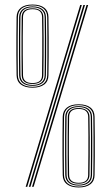

<svg xmlns="http://www.w3.org/2000/svg" viewBox="-20 -822 463 845"><path d="M121 0 361 -800H368L128 0ZM93 0 333 -800H340L100 0ZM107 0 347 -800H354L114 0ZM326.2 3Q293 3 274.8 -11.1Q256.5 -25.2 256 -51.8Q255.2 -96.2 255 -139.8Q254.8 -183.2 255.1 -225.5Q255.5 -267.8 256 -308Q256.5 -334 274.4 -348.5Q292.2 -363 326.2 -363Q359.8 -363 377.9 -348.8Q396 -334.5 396.2 -308Q397 -261.8 397.2 -218.8Q397.5 -175.8 397.2 -134.4Q397 -93 396.2 -51.5Q396 -25.2 377.8 -11.1Q359.5 3 326.2 3ZM326.2 -1Q357.2 -1 373.9 -14.4Q390.5 -27.8 390.8 -51.8Q391.5 -88 391.6 -132.2Q391.8 -176.5 391.6 -222.1Q391.5 -267.8 390.8 -308Q390.5 -331.8 374 -345.4Q357.5 -359 326.2 -359Q295.2 -359 278.8 -345.8Q262.2 -332.5 261.8 -308Q261.2 -267.2 260.9 -223.1Q260.5 -179 260.8 -135.5Q261 -92 261.5 -52.5Q262 -28 278.5 -14.5Q295 -1 326.2 -1ZM326.2 -5.2Q298.2 -5.2 283 -17.2Q267.8 -29.2 267.2 -51.8Q266.8 -92.5 266.5 -136.2Q266.2 -180 266.5 -223.8Q266.8 -267.5 267.2 -307.8Q267.8 -330.5 283 -342.6Q298.2 -354.8 326.2 -354.8Q354.5 -354.8 369.6 -342.6Q384.8 -330.5 385 -308Q386 -257.8 386.1 -215.1Q386.2 -172.5 386 -132.9Q385.8 -93.2 385 -51.8Q384.8 -29.2 369.5 -17.2Q354.2 -5.2 326.2 -5.2ZM326.2 -9.2Q351.5 -9.2 365.4 -20.4Q379.2 -31.5 379.5 -52Q380 -85.2 380.2 -129.6Q380.5 -174 380.4 -220.8Q380.2 -267.5 379.5 -307.8Q379.2 -328.8 365.1 -339.8Q351 -350.8 326.2 -350.8Q301.2 -350.8 287.4 -339.9Q273.5 -329 273 -307.8Q272.2 -261.2 272 -222.1Q271.8 -183 272 -142.8Q272.2 -102.5 273 -51.8Q273.5 -30.8 287.4 -20Q301.2 -9.2 326.2 -9.2ZM326.2 -13.5Q279.2 -13.5 278.5 -52Q278 -89 277.8 -133.1Q277.5 -177.2 277.8 -222.5Q278 -267.8 278.5 -307.8Q279.2 -346.5 326.2 -346.5Q348 -346.5 360.8 -336.9Q373.5 -327.2 373.8 -307.8Q374.8 -258.5 374.9 -216.1Q375 -173.8 374.8 -134Q374.5 -94.2 373.8 -52Q373.5 -33 361 -23.2Q348.5 -13.5 326.2 -13.5ZM326.2 -17.5Q367.5 -17.5 368 -51.2Q368.8 -100.8 369 -143.9Q369.2 -187 369.1 -227.1Q369 -267.2 368.2 -307.5Q367.8 -342.5 326.2 -342.5Q284.8 -342.5 284.2 -307.8Q283.5 -263.2 283.2 -222.8Q283 -182.2 283.2 -140.9Q283.5 -99.5 284.2 -52Q284.8 -17.5 326.2 -17.5ZM123.2 -436Q90 -436 71.8 -450.1Q53.5 -464.2 53 -490.8Q52.2 -535.2 52 -578.8Q51.8 -622.2 52.1 -664.5Q52.5 -706.8 53 -747Q53.5 -773 71.4 -787.5Q89.2 -802 123.2 -802Q156.8 -802 174.9 -787.8Q193 -773.5 193.2 -747Q194 -700.8 194.2 -657.8Q194.5 -614.8 194.2 -573.4Q194 -532 193.2 -490.5Q193 -464.2 174.8 -450.1Q156.5 -436 123.2 -436ZM123.2 -440Q154.2 -440 170.9 -453.4Q187.5 -466.8 187.8 -490.8Q188.5 -527 188.6 -571.2Q188.8 -615.5 188.6 -661.1Q188.5 -706.8 187.8 -747Q187.5 -770.8 171 -784.4Q154.5 -798 123.2 -798Q92.2 -798 75.8 -784.8Q59.2 -771.5 58.8 -747Q58.2 -706.2 57.9 -662.1Q57.5 -618 57.8 -574.5Q58 -531 58.5 -491.5Q59 -467 75.5 -453.5Q92 -440 123.2 -440ZM123.2 -444.2Q95.2 -444.2 80 -456.2Q64.8 -468.2 64.2 -490.8Q63.8 -531.5 63.5 -575.2Q63.2 -619 63.5 -662.8Q63.8 -706.5 64.2 -746.8Q64.8 -769.5 80 -781.6Q95.2 -793.8 123.2 -793.8Q151.5 -793.8 166.6 -781.6Q181.8 -769.5 182 -747Q183 -696.8 183.1 -654.1Q183.2 -611.5 183 -571.9Q182.8 -532.2 182 -490.8Q181.8 -468.2 166.5 -456.2Q151.2 -444.2 123.2 -444.2ZM123.2 -448.2Q148.5 -448.2 162.4 -459.4Q176.2 -470.5 176.5 -491Q177 -524.2 177.2 -568.6Q177.5 -613 177.4 -659.8Q177.2 -706.5 176.5 -746.8Q176.2 -767.8 162.1 -778.8Q148 -789.8 123.2 -789.8Q98.2 -789.8 84.4 -778.9Q70.5 -768 70 -746.8Q69.2 -700.2 69 -661.1Q68.8 -622 69 -581.8Q69.2 -541.5 70 -490.8Q70.5 -469.8 84.4 -459Q98.2 -448.2 123.2 -448.2ZM123.2 -452.5Q76.2 -452.5 75.5 -491Q75 -528 74.8 -572.1Q74.5 -616.2 74.8 -661.5Q75 -706.8 75.5 -746.8Q76.2 -785.5 123.2 -785.5Q145 -785.5 157.8 -775.9Q170.5 -766.2 170.8 -746.8Q171.8 -697.5 171.9 -655.1Q172 -612.8 171.8 -573Q171.5 -533.2 170.8 -491Q170.5 -472 158 -462.2Q145.5 -452.5 123.2 -452.5ZM123.2 -456.5Q164.5 -456.5 165 -490.2Q165.8 -539.8 166 -582.9Q166.2 -626 166.1 -666.1Q166 -706.2 165.2 -746.5Q164.8 -781.5 123.2 -781.5Q81.8 -781.5 81.2 -746.8Q80.5 -702.2 80.2 -661.8Q80 -621.2 80.2 -579.9Q80.5 -538.5 81.2 -491Q81.8 -456.5 123.2 -456.5Z"/></svg>

Font: Big Shoulders Inline Text Thin Thin
Style: Regular
Weight: 250
Version: Version 2.002